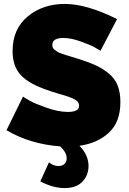

<svg xmlns="http://www.w3.org/2000/svg" viewBox="-20 -736 657 976"><path d="M592 -217Q592 -116 534 -62Q476 -8 384 5Q430 53 430 107Q430 155 399 187.5Q368 220 309 220Q249 220 185 186L229 89Q251 108 277 108Q296 108 307.5 97.5Q319 87 319 69Q319 39 286 8Q134 -3 13 -74L97 -245Q110 -236 133 -223Q156 -210 216.5 -188.5Q277 -167 325 -167Q382 -167 382 -198Q382 -210 374.5 -219Q367 -228 350 -235.5Q333 -243 317 -248Q301 -253 272 -261.5Q243 -270 224 -277Q128 -309 86 -354Q44 -399 44 -476Q44 -589 121 -652.5Q198 -716 309 -716Q421 -716 575 -639L491 -478Q479 -485 460 -496Q441 -507 391 -525Q341 -543 303 -543Q246 -543 246 -508Q246 -500 248.5 -494Q251 -488 258 -482.5Q265 -477 271.5 -473Q278 -469 292 -464Q306 -459 315.5 -456Q325 -453 345 -447Q365 -441 378 -437Q432 -420 467.5 -403.5Q503 -387 533.5 -362Q564 -337 578 -301.5Q592 -266 592 -217Z"/></svg>

Font: Raleway-v4020 Black
Style: Regular
Weight: 900
Designer: Matt McInerney, Pablo Impallari, Rodrigo Fuenzalida
Foundry: Matt McInerney, Pablo Impallari, Rodrigo Fuenzalida
Version: Version 4.020;PS 004.020;hotconv 1.0.88;makeotf.lib2.5.64775